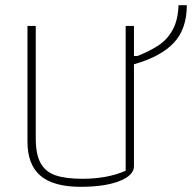

<svg xmlns="http://www.w3.org/2000/svg" viewBox="-20 -710 756 741"><path d="M86 -164V-610H118V-175Q118 -115 136.5 -81Q155 -47 194 -33.5Q233 -20 298 -20Q394 -20 465 -51V-610H497V-494H511Q561 -514 594 -536.5Q627 -559 647 -596Q667 -633 669 -690H701Q701 -598 650.5 -544.5Q600 -491 497 -462V-69Q497 -33 440.5 -11Q384 11 291 11Q187 11 136.5 -31.5Q86 -74 86 -164Z"/></svg>

Font: Athiti ExtraLight
Style: Regular
Weight: 275
Designer: CadsonDemak Team
Foundry: CadsonDemak
Version: Version 1.033